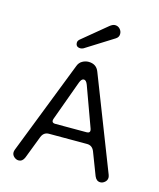

<svg xmlns="http://www.w3.org/2000/svg" viewBox="-91 -627 583 703"><g transform="rotate(15 200.0 -275.0)"><path d="M45 10Q36 10 28 3Q20 -4 20 -14Q20 -18 22 -24L160 -378Q165 -392 176.5 -398.5Q188 -405 200 -405Q230 -405 240 -378L378 -24Q380 -18 380 -14Q380 -4 372 3Q364 10 355 10Q340 10 333 -7L300 -93Q292 -113 272 -113H128Q108 -113 100 -93L67 -7Q60 10 45 10ZM141 -154H259Q276 -154 270 -171L215 -322Q209 -338 200 -338Q191 -338 185 -322L130 -171Q124 -154 141 -154ZM147 -475 239 -551Q250 -560 259 -560Q270 -560 277.5 -552Q285 -544 285 -533Q285 -521 274 -514L169 -448Q163 -445 158 -445Q140 -445 140 -462Q140 -469 147 -475Z"/></g></svg>

Font: Dongle Light
Style: Regular
Weight: 300
Designer: Yanghee Ryu
Foundry: Yanghee Ryu
Version: Version 2.000